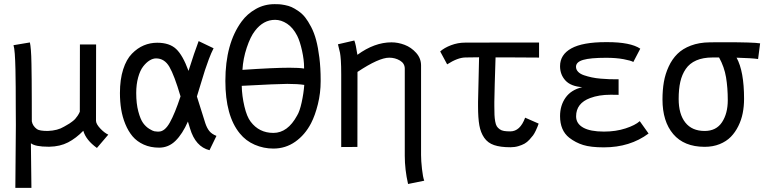

<svg xmlns="http://www.w3.org/2000/svg" viewBox="-20 -701 3663 916"><path d="M442.4 4.9Q390.1 -32.7 377.4 -77.1Q342.8 -41.5 304.7 -21.7Q266.6 -2 215.8 -1H211.4Q147.9 -1 127.4 -17.6L129.9 195.3H53.2L55.7 -104.5Q55.2 -133.8 55.2 -189Q55.2 -244.1 54.9 -284.7Q54.7 -325.2 53.7 -369.9Q52.7 -414.6 50.5 -444.1Q48.3 -473.6 44.4 -485.4L122.6 -498.5Q125.5 -485.8 127.4 -461.7Q129.4 -437.5 130.1 -395.8Q130.9 -354 131.1 -321.3Q131.3 -288.6 131.6 -223.4Q131.8 -158.2 131.8 -122.1Q135.7 -100.1 156.2 -85Q168.5 -76.2 208 -76.2Q255.4 -78.1 285.6 -96.7Q287.1 -97.7 297.4 -103.5Q307.6 -109.4 311.5 -111.8Q315.4 -114.3 324.5 -121.1Q333.5 -127.9 338.6 -133.5Q343.8 -139.2 350.1 -148.4Q356.4 -157.7 360.8 -168L361.3 -488.8H438.5L438 -125Q438 -109.9 457.8 -88.6Q477.5 -67.4 496.6 -58.6Z M629.9 -257.3Q629.9 -206.5 639.9 -169.2Q649.9 -131.8 662.6 -114.3Q675.3 -96.7 691.9 -86.4Q708.5 -76.2 716.6 -74.7Q724.6 -73.2 731 -73.2H737.3Q766.1 -73.2 790.3 -116.5Q814.5 -159.7 841.3 -241.2Q811.5 -342.3 788.1 -382.3Q764.6 -422.4 724.6 -422.4Q709.5 -422.4 693.6 -412.6Q677.7 -402.8 663.1 -384Q648.4 -365.2 639.2 -332Q629.9 -298.8 629.9 -257.3ZM919.4 -240.7Q953.6 -130.9 959.5 -113.3Q967.3 -89.8 978.8 -75.7Q990.2 -61.5 1012.7 -52.7L979.5 15.6Q912.6 -1 886.7 -87.9Q879.9 -110.4 876.5 -121.1Q850.6 -62 817.4 -29.3Q784.2 3.4 739.3 3.4Q698.2 3.4 665.8 -11.2Q633.3 -25.9 612.5 -50.5Q591.8 -75.2 577.9 -109.1Q564 -143.1 558.1 -179.7Q552.2 -216.3 552.2 -257.3Q552.2 -321.8 567.6 -369.9Q583 -418 609.4 -444.8Q635.7 -471.7 666 -484.4Q696.3 -497.1 730 -497.1Q788.6 -497.1 820.3 -467.3Q852.1 -437.5 879.4 -362.8Q907.7 -452.6 927.7 -504.9L999 -470.7Q987.8 -449.2 976.1 -418Q964.4 -386.7 957.8 -366Q951.2 -345.2 937.5 -300Q923.8 -254.9 919.4 -240.7Z M1175.8 -120.6Q1216.3 -66.9 1284.2 -66.9Q1352.5 -66.9 1397.5 -149.9Q1409.7 -169.4 1419.2 -212.6Q1428.7 -255.9 1431.6 -295.9Q1400.9 -300.8 1350.6 -300.8Q1306.6 -300.8 1133.3 -291.5Q1134.3 -243.2 1146 -193.6Q1157.7 -144 1175.8 -120.6ZM1290 -681.2Q1302.7 -681.2 1312 -680.7Q1321.3 -680.2 1339.4 -676.8Q1357.4 -673.3 1371.1 -667.2Q1384.8 -661.1 1403.6 -648.2Q1422.4 -635.3 1436 -617.9Q1449.7 -600.6 1464.4 -572.5Q1479 -544.4 1488.3 -509.5Q1497.6 -474.6 1503.7 -425.8Q1509.8 -377 1509.8 -318.8V-313.5Q1509.8 -257.3 1496.6 -203.9Q1483.4 -150.4 1463.9 -112.8Q1435.1 -57.6 1388.7 -24.9Q1342.3 7.8 1284.2 7.8Q1237.8 7.8 1195.3 -10.5Q1152.8 -28.8 1124 -64.5Q1055.2 -148.4 1055.2 -314.9Q1055.2 -493.2 1132.8 -598.6Q1159.2 -634.8 1200.2 -658Q1241.2 -681.2 1290 -681.2ZM1430.7 -374V-380.4Q1430.7 -415 1420.9 -459.5Q1411.1 -503.9 1397.9 -530.3Q1377.9 -569.3 1349.6 -587.9Q1321.3 -606.4 1292.5 -606.4Q1236.3 -606.4 1196.3 -553.7Q1174.8 -526.4 1157.2 -473.6Q1139.6 -420.9 1136.7 -367.7Q1286.6 -377.9 1360.8 -377.9Q1407.2 -377.9 1430.7 -374Z M1685.1 -439.5Q1766.6 -499 1847.7 -499Q1878.9 -499 1910.4 -487.1Q1941.9 -475.1 1965.3 -449Q1988.8 -422.9 1988.8 -388.7V38.6Q1988.8 65.4 1993.2 105Q1997.6 144.5 2003.9 161.1L1926.8 176.8Q1911.1 108.4 1911.1 42V-373.5Q1911.1 -398.4 1888.2 -412.1Q1865.2 -425.8 1836.9 -425.8Q1787.6 -425.8 1685.5 -357.9L1685.1 0L1607.9 0.5V-344.2Q1607.9 -386.7 1606.2 -411.9Q1604.5 -437 1602.1 -449.2Q1599.6 -461.4 1592.3 -489.7L1670.4 -507.8Q1677.7 -489.7 1685.1 -439.5Z M2343.8 -498H2403.3Q2403.3 -498 2471.2 -498H2543H2551.8V-426.3L2403.3 -427.2H2344.2Q2341.8 -370.1 2340.3 -300.3Q2338.9 -230.5 2338.4 -214.8V-195.3Q2338.4 -168.9 2339.1 -153.1Q2339.8 -137.2 2342.5 -121.8Q2345.2 -106.4 2350.1 -98.6Q2355 -90.8 2363.8 -84.5Q2372.6 -78.1 2384.5 -76.2Q2396.5 -74.2 2414.6 -74.2Q2461.4 -74.2 2485.4 -139.6L2549.8 -111.3Q2545.9 -101.1 2544.2 -96.2Q2542.5 -91.3 2535.9 -77.4Q2529.3 -63.5 2523.2 -55.2Q2517.1 -46.9 2505.9 -34.7Q2494.6 -22.5 2482.4 -15.6Q2470.2 -8.8 2452.9 -3.7Q2435.5 1.5 2415.5 1.5Q2367.2 1.5 2337.2 -8.8Q2307.1 -19 2290 -43.9Q2272.9 -68.8 2266.8 -103.5Q2260.7 -138.2 2260.7 -193.8V-214.8Q2261.7 -238.8 2262.9 -308.6Q2264.2 -378.4 2265.6 -427.7L2200.2 -426.8Q2163.6 -426.3 2113.3 -394L2080.1 -455.6Q2099.6 -473.1 2132.1 -485.4Q2164.6 -497.6 2197.8 -497.6Z M3074.2 -64Q2985.8 2 2860.8 2Q2798.3 2 2762.2 -9.3Q2726.1 -20.5 2695.8 -43.9Q2651.9 -78.6 2651.9 -147Q2651.9 -197.8 2678.2 -235.1Q2704.6 -272.5 2757.8 -285.2Q2703.1 -289.1 2677.5 -317.1Q2651.9 -345.2 2651.9 -385.3Q2651.9 -440.4 2705.8 -470.2Q2759.8 -500 2870.6 -500H2877.4Q2987.8 -500 3034.7 -468.8L3001.5 -405.3Q2990.2 -412.1 2954.8 -418.7Q2919.4 -425.3 2871.6 -425.3Q2796.4 -425.3 2762.2 -415.3Q2728 -405.3 2728 -382.3Q2728 -369.1 2738 -358.6Q2748 -348.1 2766.1 -342Q2784.2 -335.9 2803.5 -331.8Q2822.8 -327.6 2846.7 -325.7Q2870.6 -323.7 2886.7 -323.2Q2902.8 -322.8 2919.9 -322.8H2922.4H2931.2V-248.5Q2924.8 -248.5 2912.1 -248.8Q2899.4 -249 2893.1 -249Q2837.4 -249 2795.9 -233.4Q2728.5 -208.5 2728.5 -146Q2728.5 -111.3 2762.2 -92.3Q2795.9 -73.2 2861.3 -73.2Q2918 -73.2 2964.4 -88.4Q3010.7 -103.5 3032.2 -123Z M3410.6 -426.8Q3410.6 -426.8 3399.9 -426.8Q3399.9 -426.8 3379.9 -426.8Q3334 -426.8 3302 -412.8Q3270 -398.9 3251.7 -372.1Q3233.4 -345.2 3225.6 -310.5Q3217.8 -275.9 3217.8 -229Q3217.8 -156.7 3249.5 -116.5Q3281.2 -76.2 3341.8 -76.2Q3397 -76.2 3424.6 -117.9Q3452.1 -159.7 3452.1 -223.1Q3452.1 -282.7 3443.8 -332.3Q3435.5 -381.8 3410.6 -426.8ZM3494.1 -425.8Q3529.8 -360.8 3529.8 -229.5Q3529.8 -193.8 3523.4 -161.4Q3517.1 -128.9 3502.4 -99.4Q3487.8 -69.8 3466.6 -48.1Q3445.3 -26.4 3413.3 -13.4Q3381.3 -0.5 3341.8 -0.5H3340.8Q3243.2 -1 3191.9 -61.3Q3140.6 -121.6 3140.6 -226.6Q3140.6 -271.5 3147.2 -309.8Q3153.8 -348.1 3170.2 -383.5Q3186.5 -418.9 3211.7 -443.8Q3236.8 -468.8 3276.1 -483.6Q3315.4 -498.5 3365.7 -499Q3366.7 -499 3391.8 -499.3Q3417 -499.5 3438 -499.5Q3576.2 -499.5 3606.4 -494.1L3596.7 -419.4Q3567.4 -423.8 3494.1 -425.8Z"/></svg>

Font: FantasqueSansM Nerd Font
Style: Regular
Weight: 400
Monospace: yes
Designer: Jany Belluz
Version: Version 1.8.0 ; ttfautohint (v1.8.2);Nerd Fonts 3.4.0